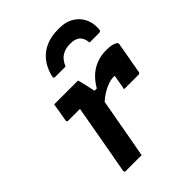

<svg xmlns="http://www.w3.org/2000/svg" viewBox="-229 -936 1057 1057"><g transform="rotate(-45 300.0 -407.5)"><path d="M104 -538Q112 -538 130.5 -538Q149 -538 173 -538Q197 -538 220.5 -538Q244 -538 263 -538Q282 -538 290 -538Q290 -538 293.5 -525Q297 -512 301.5 -492.5Q306 -473 310 -453.5Q314 -434 317 -420.5Q320 -407 320 -407Q315 -375 308 -337.5Q301 -300 294 -260Q287 -220 279.5 -179Q272 -138 265 -98Q260 -72 255.5 -47.5Q251 -23 247 0Q217 0 185.5 0Q154 0 123 0Q120 0 117.5 -1.5Q115 -3 114 -5Q113 -7 114 -11Q120 -46 127.5 -87Q135 -128 143 -172Q151 -216 158.5 -259.5Q166 -303 173.5 -344Q181 -385 187 -420H168Q156 -420 143.5 -420Q131 -420 119 -420Q107 -420 94 -420Q91 -420 89 -421.5Q87 -423 86 -425.5Q85 -428 86 -431Q91 -458 95.5 -484.5Q100 -511 104 -538ZM519 -547Q546 -547 564 -542Q582 -537 589 -530Q591 -528 591.5 -526.5Q592 -525 592.5 -523.5Q593 -522 592.5 -520.5Q592 -519 592 -517L560 -337Q559 -333 558.5 -331Q558 -329 556 -327.5Q554 -326 552 -325.5Q550 -325 547 -325Q519 -325 491 -325Q463 -325 435 -325L439 -344Q442 -361 445 -378Q448 -395 451 -413Q449 -413 447 -413.5Q445 -414 441 -414Q422 -414 396 -404.5Q370 -395 342.5 -376.5Q315 -358 289 -330L287 -434H332Q354 -472 382 -497Q410 -522 444.5 -534.5Q479 -547 519 -547ZM402 -712Q365 -712 338.5 -696Q312 -680 296 -641Q277 -641 256.5 -641Q236 -641 217 -641Q207 -641 205.5 -645Q204 -649 207 -663Q221 -713 248.5 -746.5Q276 -780 317 -797.5Q358 -815 409 -815H423Q471 -815 505.5 -794Q540 -773 557 -739Q574 -705 572 -663Q572 -649 568 -645Q564 -641 554 -641Q535 -641 518.5 -641Q502 -641 483 -641Q479 -679 460 -695.5Q441 -712 402 -712Z"/></g></svg>

Font: RecMonoLinear Nerd Font Mono
Style: Bold Italic
Weight: 700
Italic angle: -10°
Monospace: yes
Version: Version 1.085; ttfautohint (v1.8.4.7-5d5b);Nerd Fonts 3.2.1